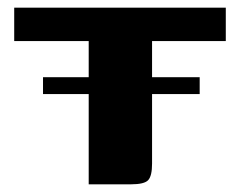

<svg xmlns="http://www.w3.org/2000/svg" viewBox="-20 -480 625 500"><path d="M92 -279H211V-373H17V-460H568V-373H376V-279H500V-235H376V-54Q376 -22 366 -11Q356 0 321 0H211V-235H92Z"/></svg>

Font: Genos
Style: Bold
Weight: 700
Designer: Robert E. Leuschke
Foundry: Robert E. Leuschke
Version: Version 1.010